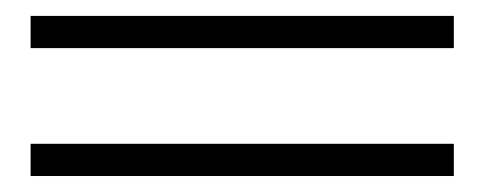

<svg xmlns="http://www.w3.org/2000/svg" viewBox="-20 -451 604 239"><path d="M18.1 -431.2H544.9V-391.1H18.1ZM18.1 -272H544.9V-231.9H18.1Z"/></svg>

Font: Jameel Khushkhati
Style: Regular
Weight: 400
Version: Version 3.5